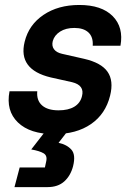

<svg xmlns="http://www.w3.org/2000/svg" viewBox="-20 -530 527 773"><path d="M198.3 10Q100.8 10 52.1 -37.1Q3.3 -84.2 18.3 -162.5H130Q126.7 -125.8 149.2 -105.8Q171.7 -85.8 215.8 -85.8Q255 -85.8 279.2 -100.4Q303.3 -115 310 -142.5Q321.7 -186.7 270 -199.2L184.2 -218.3Q51.7 -250 79.2 -361.7Q95.8 -430 155 -470Q214.2 -510 299.2 -510Q389.2 -510 433.8 -465Q478.3 -420 465 -345.8H353.3Q355.8 -380.8 336.2 -399.2Q316.7 -417.5 279.2 -417.5Q245 -417.5 222.1 -402.9Q199.2 -388.3 192.5 -365Q187.5 -345 197.5 -331.7Q207.5 -318.3 230 -313.3L318.3 -293.3Q387.5 -277.5 412.9 -241.2Q438.3 -205 423.3 -145Q405 -70.8 346.2 -30.4Q287.5 10 198.3 10ZM38.3 223.3 59.2 144.2H160.8L165.8 120.8Q171.7 96.7 155.4 87.1Q139.2 77.5 105.8 71.7L180.8 -25H270L215.8 45Q248.3 51.7 267.1 72.1Q285.8 92.5 274.2 139.2Q264.2 177.5 238.8 200.4Q213.3 223.3 171.7 223.3Z"/></svg>

Font: Funnel Sans SemiBold
Style: Italic
Weight: 600
Italic angle: -14.036°
Designer: NORD ID, Kristian Moeller
Foundry: Dicotype
Version: Version 1.000